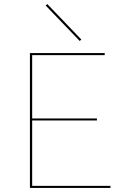

<svg xmlns="http://www.w3.org/2000/svg" viewBox="-20 -917 619 937"><path d="M377 -724 369 -717 203 -890 211 -897ZM137 -10H519V0H126V-658H491V-648H137V-339H453V-329H137Z"/></svg>

Font: EauTest Hairline
Style: Regular
Weight: 250
Designer: Christian Thalmann (Catharsis Fonts)
Version: Version 0.001;PS 000.001;hotconv 1.0.88;makeotf.lib2.5.64775